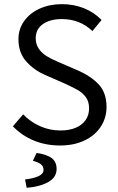

<svg xmlns="http://www.w3.org/2000/svg" viewBox="-20 -688 568 924"><path d="M271 -60.1Q313.5 -60.1 344.5 -73.2Q375.5 -86.4 392.1 -110.4Q408.7 -134.3 408.7 -166.5Q408.7 -198.2 394 -219Q379.4 -239.7 357.7 -252.7Q335.9 -265.6 294.4 -284.7L200.7 -325.7Q145 -349.1 106.9 -391.6Q68.8 -434.1 68.8 -499.5Q68.8 -548.3 96.2 -586.7Q123.5 -625 171.1 -646.5Q218.8 -668 277.8 -668Q335.4 -668 384.5 -648.2Q433.6 -628.4 468.8 -591.8L424.8 -538.6Q364.3 -596.2 277.8 -596.2Q220.7 -596.2 186.3 -572Q151.9 -547.9 151.9 -503.9Q151.9 -474.6 167 -453.1Q182.1 -431.6 204.8 -417.7Q227.5 -403.8 259.8 -390.1L353.5 -349.6Q419.4 -320.8 456.1 -280.5Q492.7 -240.2 492.7 -173.3Q492.7 -121.1 465.3 -78.9Q438 -36.6 387.2 -12.2Q336.4 12.2 269 12.2Q200.7 12.2 143.1 -11.5Q85.4 -35.2 42 -80.1L91.3 -137.7Q127.4 -100.6 173.6 -80.3Q219.7 -60.1 271 -60.1ZM108.4 215.8 100.6 175.8Q143.1 170.4 166.3 159.4Q189.5 148.4 189.5 129.9Q189.5 111.8 175.8 101.8Q162.1 91.8 138.2 85.9L156.2 47.9Q207 55.7 229.7 73.5Q252.4 91.3 252.4 125Q252.4 166 211.7 188.5Q170.9 210.9 108.4 215.8Z"/></svg>

Font: Varta
Style: Regular
Weight: 400
Designer: Joana Correia, Viktoriya Grabowska, Eben Sorkin
Foundry: Sorkin Type
Version: Version 1.003; ttfautohint (v1.3) -l 8 -r 24 -G 200 -x 12 -H